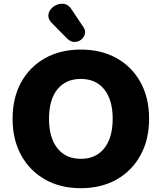

<svg xmlns="http://www.w3.org/2000/svg" viewBox="-20 -976 847 1007"><path d="M404 11Q297 11 216.5 -34.5Q136 -80 91 -162Q46 -244 46 -353Q46 -463 91 -544.5Q136 -626 216.5 -671Q297 -716 404 -716Q511 -716 591.5 -671Q672 -626 717 -544.5Q762 -463 762 -353Q762 -244 717 -162Q672 -80 591.5 -34.5Q511 11 404 11ZM404 -143Q483 -143 527 -198.5Q571 -254 571 -353Q571 -452 527 -507Q483 -562 404 -562Q325 -562 281 -507.5Q237 -453 237 -353Q237 -254 281 -198.5Q325 -143 404 -143ZM333 -773 250 -857Q233 -875 233.5 -894Q234 -913 247 -928.5Q260 -944 279.5 -951.5Q299 -959 319 -955Q339 -951 353 -930L418 -833Q430 -815 425 -797Q420 -779 405 -767.5Q390 -756 370.5 -756Q351 -756 333 -773Z"/></svg>

Font: Chiron GoRound TC H
Style: Regular
Weight: 900
Designer: Ryoko NISHIZUKA 西塚涼子 (kana, bopomofo & ideographs); Paul D. Hunt (Latin, Greek & Cyrillic); Sandoll Communications 산돌커뮤니
Foundry: Adobe
Version: Version 1.000;hotconv 1.1.1;makeotfexe 2.6.0